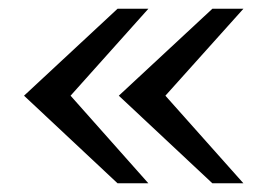

<svg xmlns="http://www.w3.org/2000/svg" viewBox="-20 -546 615 441"><path d="M250 -125 35.2 -326.2 250 -525.9H320.8L142.1 -326.2L320.8 -125ZM467.8 -125 252.9 -326.2 467.8 -525.9H539.1L359.9 -326.2L539.1 -125Z"/></svg>

Font: Archivo Expanded Light
Style: Regular
Weight: 300
Width: 7
Designer: Hector Gatti
Foundry: Omnibus-Type
Version: Version 2.001